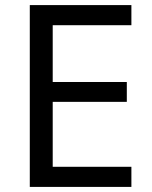

<svg xmlns="http://www.w3.org/2000/svg" viewBox="-20 -734 596 754"><path d="M496 0V-79H187V-334H478V-412H187V-635H496V-714H97V0Z"/></svg>

Font: Noto Sans Lycian
Style: Regular
Weight: 400
Designer: Monotype Design Team
Foundry: Monotype Imaging Inc.
Version: Version 2.002